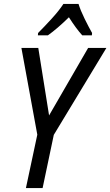

<svg xmlns="http://www.w3.org/2000/svg" viewBox="-20 -958 562 978"><path d="M112 0 170 -272 89 -714H175L230 -370L429 -714H522L254 -271L197 0ZM173 -778H224Q272 -812 331 -870Q368 -812 399 -778H448L449 -790Q433 -818 411.5 -861.5Q390 -905 380 -938H303Q281 -904 242.5 -862Q204 -820 174 -790Z"/></svg>

Font: Noto Sans UI SemiCondensed
Style: Italic
Weight: 400
Width: 4
Italic angle: -12°
Designer: Monotype Design Team
Foundry: Monotype Imaging Inc.
Version: Version 1.901